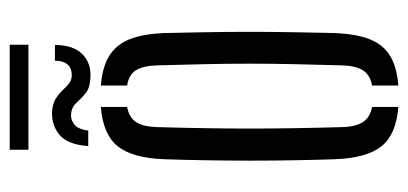

<svg xmlns="http://www.w3.org/2000/svg" viewBox="-242 -592 840 395"><g transform="rotate(-90 177.5 -394.0)"><path d="M48 -123Q46.5 -163.5 45.8 -208.2Q45 -253 45 -299.2Q45 -345.5 45.8 -390.5Q46.5 -435.5 48 -477Q50.5 -541 74.5 -571.2Q98.5 -601.5 155.5 -606V-552Q134 -548 124.5 -533.8Q115 -519.5 114 -490.5Q112.5 -437.5 111.8 -391Q111 -344.5 111 -299.8Q111 -255 111.8 -208.5Q112.5 -162 114 -109Q115 -80.5 124.8 -66.2Q134.5 -52 155.5 -48V6Q98.5 1.5 74.5 -28.8Q50.5 -59 48 -123ZM199.5 6V-48Q221 -52 230.5 -66.2Q240 -80.5 241 -109Q242.5 -162.5 243.5 -209Q244.5 -255.5 244.5 -300Q244.5 -344.5 243.5 -391Q242.5 -437.5 241 -490.5Q240 -520 230.8 -534.2Q221.5 -548.5 199.5 -552V-606Q238 -603 261 -588.5Q284 -574 294.8 -546.8Q305.5 -519.5 307.5 -477Q308.5 -436.5 309.2 -391.5Q310 -346.5 310 -300.5Q310 -254.5 309.2 -209.2Q308.5 -164 307.5 -123Q305.5 -80.5 294.8 -53Q284 -25.5 261 -11.2Q238 3 199.5 6ZM250.5 -700.5H283Q283 -663.5 264.5 -644.5Q246 -625.5 215 -627.5Q194.5 -628.5 183.5 -637.5Q172.5 -646.5 164.5 -655.8Q156.5 -665 144 -667Q131 -669 120.2 -661.2Q109.5 -653.5 107 -632H75Q78 -676 99.8 -692.5Q121.5 -709 150.5 -706Q165 -704 174 -698Q183 -692 189.8 -684.8Q196.5 -677.5 202.8 -672.2Q209 -667 217.5 -666Q235.5 -665 243.2 -675Q251 -685 250.5 -700.5ZM67.5 -793.5H283.5V-755H67.5Z"/></g></svg>

Font: Big Shoulders Stencil Display Thin
Style: Regular
Weight: 400
Version: Version 2.001